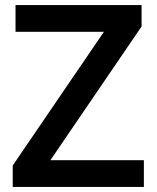

<svg xmlns="http://www.w3.org/2000/svg" viewBox="-20 -734 616 754"><path d="M545 0H30V-84L388 -609H41V-714H536V-630L178 -105H545Z"/></svg>

Font: Noto Sans Sundanese SemiBold
Style: Regular
Weight: 600
Version: Version 2.003